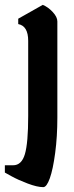

<svg xmlns="http://www.w3.org/2000/svg" viewBox="-66 -590 306 790"><path d="M50 -113V-422Q50 -483 9 -491V-513L110 -570Q132 -561 151 -540.5Q170 -520 170 -502V-106Q170 -28 161 39.5Q152 107 139 143.5Q126 180 112 180Q87 180 47.5 165Q8 150 -19 135L-46 120V90H-12Q23 90 36.5 44Q50 -2 50 -113Z"/></svg>

Font: Pirata One
Style: Regular
Weight: 400
Designer: Rodrigo Fuenzalida, Nicolas Massi
Foundry: Rodrigo Fuenzalida, Nicolas Massi
Version: Version 1.001